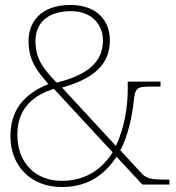

<svg xmlns="http://www.w3.org/2000/svg" viewBox="-20 -744 708 774"><path d="M229 10C344 10 406 -48 450 -112L554 0H663V-20H648C592 -20 570 -24 551 -45L465 -138C496 -195 512 -273 519 -335C525 -392 531 -395 596 -395H627V-415H495V-382C495 -317 482 -227 447 -156L230 -391C366 -429 423 -490 423 -582C423 -655 376 -724 264 -724C139 -724 95 -649 95 -580C95 -495 134 -454 175 -405C79 -366 22 -303 22 -194C22 -78 102 10 229 10ZM208 -411C153 -469 123 -507 123 -580C123 -651 172 -699 266 -699C351 -699 395 -644 395 -581C395 -499 340 -443 208 -411ZM229 -15C124 -15 50 -86 50 -201C50 -319 129 -364 197 -386L434 -130C394 -66 329 -15 229 -15Z"/></svg>

Font: Noto Serif Malayalam Thin
Style: Regular
Weight: 100
Designer: Indian type Foundry, Jelle Bosma, Monotype Design Team
Foundry: Monotype Imaging Inc.
Version: Version 2.104